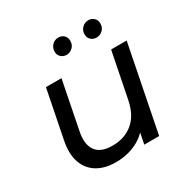

<svg xmlns="http://www.w3.org/2000/svg" viewBox="-165 -874 1007 1028"><g transform="rotate(-30 338.5 -360.5)"><path d="M264 6Q196 6 149.5 -22Q103 -50 84 -103.5Q65 -157 80 -233L139 -530H235L176 -232Q162 -161 190.5 -120.5Q219 -80 292 -80Q367 -80 418 -122Q469 -164 486 -249L542 -530H638L533 0H441L471 -152L488 -111Q451 -51 392.5 -22.5Q334 6 264 6ZM507 -624Q487 -624 473 -637Q459 -650 459 -670Q459 -695 475.5 -711Q492 -727 514 -727Q534 -727 548 -714Q562 -701 562 -680Q562 -655 545.5 -639.5Q529 -624 507 -624ZM322 -624Q302 -624 288 -637Q274 -650 274 -670Q274 -695 290 -711Q306 -727 328 -727Q349 -727 362.5 -714Q376 -701 376 -680Q376 -655 359.5 -639.5Q343 -624 322 -624Z"/></g></svg>

Font: MOST Montserrat Medium
Style: Italic
Weight: 500
Italic angle: -11.3°
Designer: Julieta Ulanovsky
Foundry: Julieta Ulanovsky
Version: Version 8.000;March 11, 2024;FontCreator 15.0.0.2926 64-bit